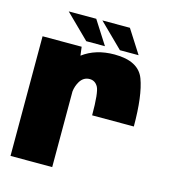

<svg xmlns="http://www.w3.org/2000/svg" viewBox="-111 -833 821 923"><g transform="rotate(15 300.0 -372.0)"><path d="M355 -290Q355 -404.5 340.5 -430Q326 -455.5 299 -455.5Q268.5 -455.5 251 -427Q237 -403.5 234 -376.5V0H26.5V-595.5H221L226.5 -552.5Q290.5 -600.5 384 -600.5Q503.5 -600.5 533 -522.2Q562.5 -444 562.5 -290ZM403 -627 284.5 -743.5H421.5L496 -627ZM235.5 -627 117 -743.5H254L328.5 -627Z"/></g></svg>

Font: Anybody Black
Style: Regular
Weight: 900
Designer: Tyler Finck
Foundry: Etcetera Type Company
Version: Version 1.010; ttfautohint (v1.8.3) -l 8 -r 50 -G 200 -x 14 